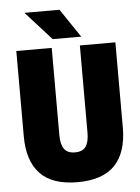

<svg xmlns="http://www.w3.org/2000/svg" viewBox="-57 -862 672 921"><g transform="rotate(-5 279.0 -402.0)"><path d="M279.5 13.5Q158 13.5 99.5 -48Q41 -109.5 41 -228.5V-639H211.5V-220Q211.5 -174 227.5 -152Q243.5 -130 279.5 -130Q316 -130 331.5 -152Q347 -174 347 -220V-639H518V-228.5Q518 -109.5 459.5 -48Q401 13.5 279.5 13.5ZM264.5 -818 357 -681V-680.5H220L96.5 -817V-818Z"/></g></svg>

Font: Anek Odia SemiCondensed ExtraBold
Style: Regular
Weight: 800
Width: 4
Designer: Yesha Goshar & Mahesh Sahu (Odia), Yesha Goshar (Latin)
Foundry: Ek Type
Version: Version 1.003